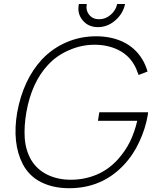

<svg xmlns="http://www.w3.org/2000/svg" viewBox="-20 -952 796 987"><path d="M385.5 -931.5H426Q420 -899 438.5 -876Q457 -853 489.5 -853Q522.5 -853 549 -876Q575.5 -899 582.5 -931.5H623Q613 -882.5 573 -847.5Q533 -812.5 483.5 -812.5Q434 -812.5 405 -847.5Q375.5 -882.5 385.5 -931.5ZM741.5 -375 739.5 -360.5Q728.5 -293 696.5 -224Q666 -156.5 615.5 -103Q503.5 15.5 335.5 15.5Q254 15.5 192 -15.2Q130 -46 97 -108.5Q41.5 -216.5 68.5 -375Q99.5 -542 195 -646Q249.5 -703.5 321.2 -734.5Q393 -765.5 474 -765.5Q513.5 -765.5 549 -758Q584.5 -750.5 615 -735.5Q645.5 -720.5 669.8 -698.2Q694 -676 711.5 -647Q728 -620 738.5 -584.5L692.5 -566.5Q680 -602.5 668.5 -621Q639.5 -670.5 586.2 -696.2Q533 -722 465.5 -722Q399 -722 336 -694.5Q271 -667 226 -617.5Q143 -528.5 115.5 -375Q103 -302 107.2 -241.5Q111.5 -181 139.5 -131Q170 -80 223.5 -54Q277 -28 343.5 -28Q413 -28 474.5 -53.2Q536 -78.5 584.5 -131Q625 -176 648.5 -224.5Q672 -273 685.5 -331H483.5L490.5 -375Z"/></svg>

Font: Russisch Sans ExtraLight
Style: Italic
Weight: 200
Width: 4
Italic angle: -10°
Designer: Michael Sharanda (font) & Cristiano Sobral (main changes)
Foundry: Michael Sharanda
Version: Version 2.00;September 8, 2020;FontCreator 13.0.0.2681 64-bi